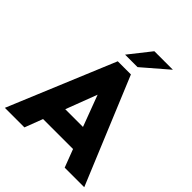

<svg xmlns="http://www.w3.org/2000/svg" viewBox="-245 -1044 1187 1187"><g transform="rotate(45 349.0 -450.5)"><path d="M292 -697H407L696 0H525L480 -118H218L173 0H2ZM427 -258 350 -463 272 -258ZM408 -901H570L404 -758H295Z"/></g></svg>

Font: Hanken Grotesk Black
Style: Regular
Weight: 900
Designer: Alfredo Marco Pradil
Foundry: Hanken Design Co.
Version: Version 3.014